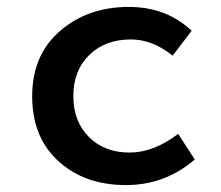

<svg xmlns="http://www.w3.org/2000/svg" viewBox="-20 -523 640 555"><path d="M344 12Q225 12 149 -57Q73 -126 73 -245Q73 -364 153.5 -433.5Q234 -503 352 -503Q461 -503 534 -434L479 -362Q421 -409 358 -409Q284 -409 238 -364Q192 -319 192 -245Q192 -172 237 -127Q282 -82 355 -82Q424 -82 495 -136L543 -62Q457 12 344 12Z"/></svg>

Font: TypoPRO Source Code Pro
Style: Regular
Weight: 600
Monospace: yes
Designer: Paul D. Hunt, Teo Tuominen
Foundry: Adobe Systems Incorporated
Version: Version 2.010;PS 1.0;hotconv 1.0.84;makeotf.lib2.5.63406